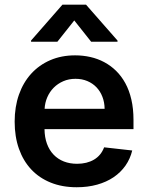

<svg xmlns="http://www.w3.org/2000/svg" viewBox="-20 -789 633 820"><path d="M307.5 10.7Q245.7 10.7 196.7 -9.1Q147.7 -28.8 113.5 -65.3Q79.2 -101.9 60.9 -153.6Q42.6 -205.3 42.6 -269.5Q42.6 -332.7 60.9 -384.8Q79.2 -436.8 113.1 -474.1Q147 -511.4 194.6 -532Q242.2 -552.6 300.8 -552.6Q334.5 -552.6 365.9 -545.5Q397.4 -538.4 425.1 -523.6Q452.8 -508.9 475.7 -486.5Q498.6 -464.1 515.3 -433.6Q532 -403.1 541 -364Q550.1 -324.9 550.1 -277V-237.6H170.1Q170.5 -202.4 180.6 -174.9Q190.7 -147.4 209 -128.4Q227.3 -109.4 252.7 -99.4Q278.1 -89.5 309.3 -89.5Q351.2 -89.5 381.4 -107.2Q411.6 -125 424.7 -159.8L544.7 -146.3Q536.2 -110.8 516 -81.9Q495.7 -52.9 465.4 -32.3Q435 -11.7 395.1 -0.5Q355.1 10.7 307.5 10.7ZM297.2 -701.7 225.1 -610.8H112.6V-615.8L246.8 -769.2H347.3L481.9 -615.8V-610.8H369.3ZM426.8 -324.2Q426.5 -351.9 417.4 -375.5Q408.4 -399.1 392 -416.2Q375.7 -433.2 353 -442.8Q330.3 -452.4 302.6 -452.4Q273.8 -452.4 250.2 -442.1Q226.6 -431.8 209.3 -414.4Q192.1 -397 182 -373.8Q171.9 -350.5 170.5 -324.2Z"/></svg>

Font: Interop SemBd
Style: Regular
Weight: 600
Designer: Rasmus Andersson, Google, Jang Haemin
Foundry: jhaemin
Version: Version 1.008